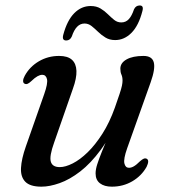

<svg xmlns="http://www.w3.org/2000/svg" viewBox="-20 -672 628 702"><path d="M516.5 -91.5Q522 -88.5 521.8 -81Q521.5 -73.5 516 -62Q497.5 -29 463.8 -9.2Q430 10.5 389 10.5Q361.5 10.5 345.5 -1.8Q329.5 -14 329.5 -38Q329.5 -52.5 335.5 -71.2Q341.5 -90 352 -116.2Q362.5 -142.5 377.8 -179Q393 -215.5 411.5 -266L413.5 -245Q384.5 -173 348.2 -124Q312 -75 273.5 -45.2Q235 -15.5 198.2 -2.5Q161.5 10.5 131.5 10.5Q90 10.5 72.5 -7.5Q55 -25.5 56.8 -58.2Q58.5 -91 74.5 -136.5L141.5 -327.5Q155.5 -367 151.8 -382.8Q148 -398.5 134.5 -398.5Q126.5 -398.5 117 -393.2Q107.5 -388 94 -375Q86 -367.5 80.5 -365.5Q75 -363.5 70 -366Q64.5 -368.5 64.5 -376.2Q64.5 -384 70.5 -395Q88.5 -428 122 -447.8Q155.5 -467.5 196 -467.5Q227.5 -467.5 243 -453.5Q258.5 -439.5 259.5 -412.8Q260.5 -386 246.5 -347.5L178 -151Q160 -101 165.8 -81Q171.5 -61 198.5 -61Q219 -61 245.8 -74.5Q272.5 -88 300.5 -115.2Q328.5 -142.5 354.5 -183.2Q380.5 -224 400 -278.5Q411 -309.5 417.2 -328.5Q423.5 -347.5 425.8 -358.5Q428 -369.5 428 -377Q428 -390.5 424 -399.2Q420 -408 420 -421Q420 -442 442.8 -454.8Q465.5 -467.5 504.5 -467.5Q536 -467.5 542.2 -444.2Q548.5 -421 531 -371.5L445 -130Q431 -90.5 434.8 -74.5Q438.5 -58.5 451.5 -58.5Q460 -58.5 469.2 -63.8Q478.5 -69 492 -82.5Q500.5 -90 506 -92Q511.5 -94 516.5 -91.5ZM401 -525.5Q380.5 -525.5 365.5 -534.8Q350.5 -544 338.5 -555.8Q326.5 -567.5 314.8 -576.8Q303 -586 289 -586Q273.5 -586 262 -574.2Q250.5 -562.5 242.5 -538.5Q236 -524 222 -524Q205.5 -524 211.5 -545.5Q225.5 -597.5 251.5 -623.8Q277.5 -650 311.5 -650Q332.5 -650 347.5 -641Q362.5 -632 374.2 -620.2Q386 -608.5 397.5 -599.2Q409 -590 423.5 -590Q440 -590 451 -602Q462 -614 470 -638Q476.5 -652 491 -652Q506.5 -652 500.5 -631Q487 -578.5 460.8 -552Q434.5 -525.5 401 -525.5Z"/></svg>

Font: Fraunces
Style: Italic
Weight: 400
Italic angle: -16°
Version: Version 1.000;[b76b70a41]